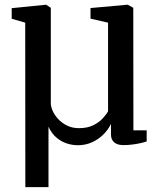

<svg xmlns="http://www.w3.org/2000/svg" viewBox="-20 -586 663 788"><path d="M84 182 83.5 -493 28 -509V-552.5L167.5 -566.5H169.5L188.5 -554V-162Q188.5 -148.5 196.2 -131Q204 -113.5 219 -97.2Q234 -81 255.5 -70.5Q277 -60 304 -60Q338.5 -60 362.8 -72Q387 -84 402 -100.5Q417 -117 423.5 -129.5V-493L351.5 -509.5V-553L502 -566.5H504.5L527 -554L527.5 -51H582V-5.5Q571.5 -2 556.2 1.5Q541 5 523 7.2Q505 9.5 486.5 9.5Q469.5 9.5 458.2 4.2Q447 -1 441.2 -10.8Q435.5 -20.5 435.5 -34.5V-77.5Q424 -53.5 404 -33.8Q384 -14 357.5 -2Q331 10 300 10Q275.5 10 252.2 2Q229 -6 210 -22.8Q191 -39.5 179 -66V182Z"/></svg>

Font: Merriweather 20pt
Style: Regular
Weight: 400
Version: Version 2.100